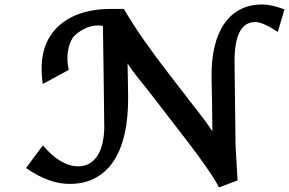

<svg xmlns="http://www.w3.org/2000/svg" viewBox="-20 -791 1260 837"><path d="M167 -157.2Q244.6 -65.9 321.3 -65.9Q372.6 -65.9 402.8 -109.4Q418 -130.4 425.8 -162.6Q433.6 -194.8 434.6 -231.4Q433.6 -344.7 431.9 -454.6Q430.2 -564.5 428.7 -678.2Q422.9 -678.7 417.2 -679.4Q411.6 -680.2 410.2 -680.2Q376.5 -680.2 347.2 -665.3Q317.9 -650.4 297.9 -627.9Q280.8 -600.6 275.6 -564.7Q270.5 -528.8 279.8 -486.3L166.5 -424.8Q154.8 -506.3 170.2 -566.9Q185.5 -627.4 227.1 -669.4Q268.6 -710.9 327.6 -731.4Q386.7 -752 462.9 -752H520Q562 -680.7 610.8 -611.3Q659.7 -542 714.8 -470.7L800.8 -359.4H800.3Q822.3 -331.1 837.4 -312.3Q852.5 -293.5 863.8 -278.3Q875 -263.2 884.8 -249.5Q894.5 -235.8 905.8 -218.3Q905.3 -277.3 904.5 -335.7Q903.8 -394 902.3 -454.1Q901.4 -529.8 915.5 -588.4Q929.7 -647 958 -688Q986.3 -729 1027.8 -750.2Q1069.3 -771.5 1123.5 -771.5Q1143.1 -771.5 1167.5 -766.1Q1191.9 -760.7 1220.2 -750L1190.9 -651.9Q1159.2 -672.9 1134.8 -683.8Q1110.4 -694.8 1092.3 -694.8Q1046.4 -694.8 1024.4 -651.1Q1002.4 -607.4 1002.4 -523.4L1006.8 -156.2V-157.2L1015.6 -4.4L934.6 25.9Q917.5 -7.8 878.7 -63.7Q839.8 -119.6 784.2 -191.4L621.1 -402.8Q603.5 -424.3 592.5 -438Q581.5 -451.7 572.8 -462.9Q564 -474.1 555.7 -485.6Q547.4 -497.1 536.1 -514.2Q537.1 -478.5 537.4 -443.4Q537.6 -408.2 538.6 -371.6Q539.6 -279.3 523.4 -208Q507.3 -136.7 474.9 -88.1Q442.4 -39.6 394.5 -14.4Q346.7 10.7 283.7 10.7Q237.8 10.7 191.2 -6.3Q144.5 -23.4 93.3 -58.6Z"/></svg>

Font: IranNastaliq
Style: Regular
Weight: 400
Designer: Hossein Zahedi
Version: Version 1.5